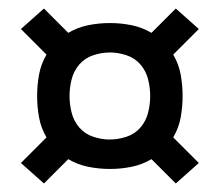

<svg xmlns="http://www.w3.org/2000/svg" viewBox="-20 -565 515 450"><path d="M392 -135 335 -192Q313 -179 288 -174Q263 -169 238 -169Q212 -169 187 -174Q162 -179 140 -192L83 -135L29 -183L89 -243Q76 -265 71.5 -290Q67 -315 67 -340Q67 -365 71.5 -390Q76 -415 89 -437L29 -497L83 -545L140 -488Q162 -501 187 -506Q212 -511 238 -511Q263 -511 288 -506Q313 -501 335 -488L392 -545L446 -497L386 -437Q399 -415 403.5 -390Q408 -365 408 -340Q408 -315 403.5 -290Q399 -265 386 -243L446 -183ZM237 -238Q257 -238 276.5 -244.5Q296 -251 309 -266Q322 -281 327 -300.5Q332 -320 332 -340Q332 -360 327 -379.5Q322 -399 309 -414Q296 -429 276.5 -435.5Q257 -442 238 -442Q218 -442 198.5 -435.5Q179 -429 166 -414Q153 -399 148 -379.5Q143 -360 143 -340Q143 -320 148 -300.5Q153 -281 166 -266Q179 -251 198.5 -244.5Q218 -238 237 -238Z"/></svg>

Font: Iosevka QP
Style: Regular
Weight: 400
Designer: Belleve Invis
Foundry: Belleve Invis
Version: Version 20.0.0; ttfautohint (v1.8.4)